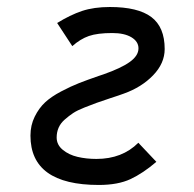

<svg xmlns="http://www.w3.org/2000/svg" viewBox="-20 -523 558 551"><path d="M377 -113.3 428.7 -58.6Q390.6 -25.9 354.5 -9Q318.4 7.8 263.7 7.8Q67.4 7.8 67.4 -133.8Q67.4 -163.6 79.6 -188.2Q91.8 -212.9 109.4 -229.2Q127 -245.6 155.3 -260.5Q183.6 -275.4 207.3 -284.7Q231 -293.9 263.7 -305.2Q272.5 -308.1 276.9 -309.6Q328.1 -327.6 352.8 -345.5Q377.4 -363.3 377.4 -384.3Q377.4 -403.8 357.2 -416Q336.9 -428.2 302.2 -428.2Q259.8 -428.2 235.1 -419.7Q210.4 -411.1 187.5 -390.6L144 -457Q181.2 -480 215.3 -491.5Q249.5 -502.9 295.4 -502.9Q376 -502.9 414.3 -474.1Q452.6 -445.3 452.6 -382.3Q452.6 -341.3 419.4 -306.9Q386.2 -272.5 335.4 -254.4Q322.3 -249.5 297.4 -241.5Q272.5 -233.4 257.8 -228Q243.2 -222.7 222.7 -214.6Q202.1 -206.5 189.9 -198.5Q177.7 -190.4 165.8 -179.9Q153.8 -169.4 148.2 -156.5Q142.6 -143.6 142.6 -128.4Q142.6 -107.4 160.2 -93Q177.7 -78.6 202.6 -72.8Q227.5 -66.9 256.8 -66.9Q330.6 -66.9 377 -113.3Z"/></svg>

Font: Fantasque Sans Mono
Style: Italic
Weight: 400
Italic angle: -11°
Monospace: yes
Designer: Jany Belluz
Version: Version 1.8.0 ; ttfautohint (v1.8.2)